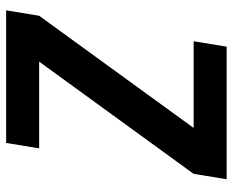

<svg xmlns="http://www.w3.org/2000/svg" viewBox="-88 -688 775 640"><g transform="rotate(-90 300.0 -367.5)"><path d="M23 0 41 -110 415 -625H126L144 -735H586L568 -625L194 -110H483L465 0Z"/></g></svg>

Font: Iosevka SS04 XBd Ex
Style: Italic
Weight: 800
Width: 7
Italic angle: -9°
Monospace: yes
Designer: Belleve Invis
Foundry: Belleve Invis
Version: Version 19.0.0; ttfautohint (v1.8.4)